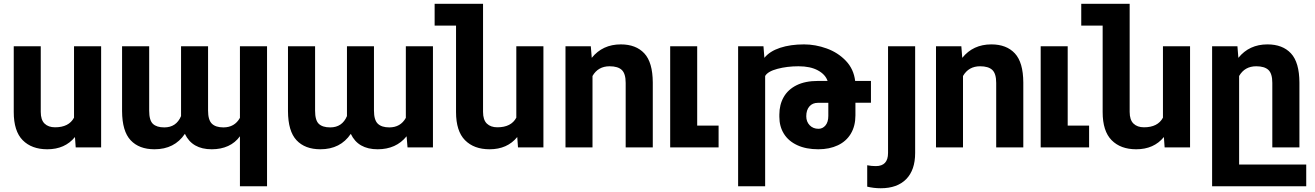

<svg xmlns="http://www.w3.org/2000/svg" viewBox="-20 -770 6871 1003"><path d="M375.5 0 371.6 -54.2Q319.3 9.8 227.1 9.8Q145.5 9.8 98.6 -37.6Q51.8 -85 51.8 -184.6V-528.3H192.9V-185.5Q192.9 -143.6 212.9 -124.3Q232.9 -105 267.6 -105Q339.8 -105 366.7 -155.3V-528.3H508.3V0Z M1233.4 -154.3V-528.3H1375V203.1H1233.4V-58.1Q1209 -24.4 1171.6 -7.3Q1134.3 9.8 1085.9 9.8Q983.9 9.8 945.8 -70.8Q891.6 9.8 787.1 9.8Q706.5 9.8 662.4 -37.4Q618.2 -84.5 617.7 -189.5V-528.3H759.3V-191.4Q759.3 -141.6 778.8 -123Q798.3 -104.5 838.4 -104.5Q900.9 -104.5 925.8 -163.6V-528.3H1066.9V-192.4Q1066.9 -143.1 1086.9 -123.8Q1106.9 -104.5 1147 -104.5Q1205.6 -104.5 1233.4 -154.3Z M2100.1 -154.3V-528.3H2241.7V0H2108.9L2104 -58.1Q2049.3 9.8 1952.6 9.8Q1850.6 9.8 1812.5 -70.8Q1758.3 9.8 1653.8 9.8Q1573.2 9.8 1529.1 -37.4Q1484.9 -84.5 1484.4 -189.5V-528.3H1626V-191.4Q1626 -141.6 1645.5 -123Q1665 -104.5 1705.1 -104.5Q1767.6 -104.5 1792.5 -163.6V-528.3H1933.6V-192.4Q1933.6 -143.1 1953.6 -123.8Q1973.6 -104.5 2013.7 -104.5Q2072.3 -104.5 2100.1 -154.3Z M2818.8 -528.3V0H2686L2682.1 -54.2Q2629.9 9.8 2537.6 9.8Q2456.1 9.8 2409.2 -37.6Q2362.3 -85 2362.3 -184.6V-636.2H2250.5V-750H2503.4V-185.5Q2503.4 -143.6 2523.4 -124.3Q2543.5 -105 2578.1 -105Q2650.4 -105 2677.2 -155.3V-528.3Z M3075.2 -373V0H2934.1V-528.3H3066.4L3071.3 -467.8Q3127.9 -538.1 3223.1 -538.1Q3302.2 -538.1 3345.9 -491.2Q3389.6 -444.3 3390.1 -338.9V0H3248.5V-336.9Q3248.5 -385.7 3228 -404.8Q3207.5 -423.8 3164.6 -423.8Q3104.5 -423.8 3075.2 -373Z M3733.9 -113.8V0H3481V-528.3H3622.1V-113.8Z M4529.8 -233.4H4448.7V-167.5Q4448.7 -111.8 4424.8 -71.8Q4400.9 -31.7 4356.9 -11Q4313 9.8 4254.9 9.8Q4190.9 9.8 4145 -11.5Q4099.1 -32.7 4075.2 -71Q4051.3 -109.4 4051.3 -159.7V-171.4Q4051.3 -223.1 4074 -262.9Q4096.7 -302.7 4141.8 -325Q4187 -347.2 4252.9 -347.2H4303.2Q4292 -380.9 4252.7 -402.3Q4213.4 -423.8 4151.4 -423.8Q4091.8 -423.8 4041.3 -410.4Q3990.7 -397 3977.1 -373V203.1H3835.9V-528.3H3968.3L3973.1 -467.8Q4001 -502.4 4055.2 -520.3Q4109.4 -538.1 4180.2 -538.1Q4239.7 -538.1 4298.6 -516.8Q4357.4 -495.6 4398.7 -452.4Q4439.9 -409.2 4447.3 -347.2H4529.8ZM4307.1 -232.9H4252.9Q4224.6 -232.9 4208.3 -214.1Q4191.9 -195.3 4191.9 -162.6Q4191.9 -134.3 4209.7 -115.7Q4227.5 -97.2 4255.9 -97.2Q4277.3 -97.2 4292.2 -114.7Q4307.1 -132.3 4307.1 -164.6Z M4619.1 -528.3H4760.7V29.3Q4760.7 118.2 4713.9 165.8Q4667 213.4 4581.1 213.4Q4544.9 213.4 4510.3 205.1V93.3Q4532.7 97.7 4555.2 97.7Q4619.1 97.7 4619.1 29.3Z M5010.7 -373V0H4869.6V-528.3H5002L5006.8 -467.8Q5063.5 -538.1 5158.7 -538.1Q5237.8 -538.1 5281.5 -491.2Q5325.2 -444.3 5325.7 -338.9V0H5184.1V-336.9Q5184.1 -385.7 5163.6 -404.8Q5143.1 -423.8 5100.1 -423.8Q5040 -423.8 5010.7 -373Z M5669.4 -113.8V0H5416.5V-528.3H5557.6V-113.8Z M6196.8 -528.3V0H6064L6060.1 -54.2Q6007.8 9.8 5915.5 9.8Q5834 9.8 5787.1 -37.6Q5740.2 -85 5740.2 -184.6V-636.2H5628.4V-750H5881.3V-185.5Q5881.3 -143.6 5901.4 -124.3Q5921.4 -105 5956.1 -105Q6028.3 -105 6055.2 -155.3V-528.3Z M6803.7 89.4V203.1H6312V-528.3H6444.3L6449.2 -467.8Q6505.9 -538.1 6601.1 -538.1Q6680.2 -538.1 6723.9 -491.2Q6767.6 -444.3 6768.1 -338.9V0H6626.5V-336.9Q6626.5 -385.7 6606 -404.8Q6585.4 -423.8 6542.5 -423.8Q6482.4 -423.8 6453.1 -373V89.4Z"/></svg>

Font: Mardoto
Style: Bold
Weight: 700
Designer: Christian Robertson, Vahan Hovhannisyan
Foundry: Google
Version: Version 1.000